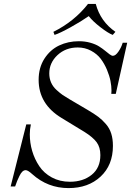

<svg xmlns="http://www.w3.org/2000/svg" viewBox="-20 -940 668 978"><path d="M57.1 9.8H34.2L113.8 -306.2H137.2Q131.8 -281.2 131.8 -255.9Q131.8 -212.4 144 -170.9Q156.2 -129.4 179.9 -93.8Q203.6 -58.1 244.1 -36.1Q284.7 -14.2 335.9 -14.2Q403.3 -14.2 447.3 -49.8Q491.2 -85.4 491.2 -149.9Q491.2 -189.9 472.2 -215.6Q453.1 -241.2 410.2 -268.1L293.9 -338.9Q176.8 -409.7 176.8 -533.2Q176.8 -595.2 206.1 -640.9Q235.4 -686.5 281.2 -708.3Q327.1 -730 381.8 -730Q413.1 -730 439.9 -722.4Q466.8 -714.8 484.1 -703.9Q501.5 -692.9 514.9 -681.9Q528.3 -670.9 538.3 -663.3Q548.3 -655.8 555.2 -655.8Q568.4 -655.8 583 -676.8Q597.7 -697.8 605 -722.2H627.9L569.8 -461.9H546.9Q546.9 -464.4 547.4 -469Q547.9 -473.6 547.9 -479Q547.9 -501 542.7 -527.6Q537.6 -554.2 524.7 -585Q511.7 -615.7 493.2 -640.4Q474.6 -665 443.8 -681.6Q413.1 -698.2 376 -698.2Q314.5 -698.2 272.7 -659.2Q231 -620.1 231 -565.9Q231 -541 240.2 -519.8Q249.5 -498.5 267.8 -481.9Q286.1 -465.3 298.8 -456.5Q311.5 -447.8 333 -435.1L426.8 -379.9Q460 -360.4 480.5 -345Q501 -329.6 519.5 -308.1Q538.1 -286.6 546.6 -259.5Q555.2 -232.4 555.2 -196.8Q555.2 -99.1 492.4 -40.5Q429.7 18.1 329.1 18.1Q223.1 18.1 144 -53.2Q122.1 -73.2 110.8 -73.2Q102.1 -73.2 94.2 -66.2Q86.4 -59.1 78.9 -43.5Q71.3 -27.8 67.6 -18.8Q64 -9.8 57.1 9.8ZM257.8 -762.2 252 -777.8Q358.9 -831.1 428.2 -919.9H467.8Q491.7 -830.6 567.9 -777.8L554.2 -762.2Q530.8 -771 491.7 -801.3Q452.6 -831.5 432.1 -857.9Q394.5 -831.5 339.4 -801Q284.2 -770.5 257.8 -762.2Z"/></svg>

Font: Flanker Steampunk
Style: Italic
Weight: 400
Italic angle: -12°
Designer: Alexey Kryukov, Leonardo Di Lena
Foundry: Alexey Kryukov, Leonardo Di Lena
Version: 1.210